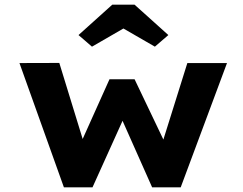

<svg xmlns="http://www.w3.org/2000/svg" viewBox="-20 -800 1038 820"><path d="M252.9 0 63.1 -530.7 233.3 -531.2 342.2 -176.8 320.9 -179.4 447.6 -461.5H554.8L689.7 -179L669.3 -177L780.1 -530.7H949.5L751.8 0H629.7L478.4 -340.3L529.9 -342.8L375.1 0ZM372.8 -600.7 315.3 -650.3 459.5 -780H554.7L699 -650.3L641.5 -600.7L492.1 -686.9H522.1Z"/></svg>

Font: Lexend Mega
Style: Regular
Weight: 400
Designer: Bonnie Shaver-Troup, Thomas Jockin
Foundry: Lexend
Version: Version 1.007